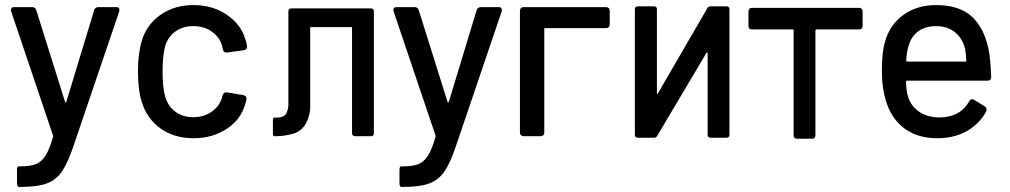

<svg xmlns="http://www.w3.org/2000/svg" viewBox="-20 -537 3982 757"><path d="M47 185V134Q47 119 53 119H59Q99 119 121.5 110Q144 101 159.5 76.5Q175 52 189 3Q190 1 189 -3L24 -492Q23 -494 23 -498Q23 -509 36 -509H106Q119 -509 123 -497L236 -137Q237 -133 239 -133Q241 -133 242 -137L351 -496Q352 -502 357 -505.5Q362 -509 368 -509H438Q446 -509 449 -504.5Q452 -500 450 -492L271 35Q248 104 225 138Q202 172 165 186Q128 200 61 200H54Q51 200 49 196Q47 192 47 185Z M539 -135Q524 -181 524 -256Q524 -325 539 -377Q559 -441 613.5 -479Q668 -517 743 -517Q818 -517 874 -479Q930 -441 947 -383Q952 -370 954 -355V-353Q954 -341 941 -339L876 -330H873Q862 -330 859 -341L856 -354Q848 -388 817 -411Q786 -434 742 -434Q699 -434 669 -411Q639 -388 630 -350Q621 -314 621 -255Q621 -197 630 -161Q640 -121 669.5 -98Q699 -75 742 -75Q785 -75 816 -97.5Q847 -120 856 -155L857 -159V-160Q858 -165 863 -169.5Q868 -174 874 -173L939 -162Q953 -159 952 -146Q951 -142 947 -127Q930 -66 874 -29Q818 8 743 8Q667 8 613 -30.5Q559 -69 539 -135Z M1117 -122V-493Q1117 -498 1120.5 -501Q1124 -504 1129 -504H1442Q1448 -504 1451 -501Q1454 -498 1454 -493V-11Q1454 -6 1451 -3Q1448 0 1442 0H1380Q1375 0 1371.5 -3Q1368 -6 1368 -11V-430H1203V-109Q1201 -79 1187 -52Q1170 -20 1136 -10Q1102 0 1067 0H1062Q1059 0 1057.5 -3Q1056 -6 1056 -11V-62Q1056 -73 1061 -73H1066Q1098 -73 1107 -87.5Q1116 -102 1117 -122Z M1555 185V134Q1555 119 1561 119H1567Q1607 119 1629.5 110Q1652 101 1667.5 76.5Q1683 52 1697 3Q1698 1 1697 -3L1532 -492Q1531 -494 1531 -498Q1531 -509 1544 -509H1614Q1627 -509 1631 -497L1744 -137Q1745 -133 1747 -133Q1749 -133 1750 -137L1859 -496Q1860 -502 1865 -505.5Q1870 -509 1876 -509H1946Q1954 -509 1957 -504.5Q1960 -500 1958 -492L1779 35Q1756 104 1733 138Q1710 172 1673 186Q1636 200 1569 200H1562Q1559 200 1557 196Q1555 192 1555 185Z M2126 -426V-15Q2126 -8 2122 -4Q2118 0 2111 0H2045Q2038 0 2034 -4Q2030 -8 2030 -15V-494Q2030 -501 2034 -505Q2038 -509 2045 -509H2369Q2376 -509 2380 -505Q2384 -501 2384 -494V-441Q2384 -434 2380 -430Q2376 -426 2369 -426Z M2845 6H2781Q2776 6 2773 3Q2770 0 2770 -5V-327Q2770 -330 2768.5 -330Q2767 -330 2765 -328L2571 -1Q2567 6 2558 6H2494Q2489 6 2486 3Q2483 0 2483 -5V-501Q2483 -506 2486 -509Q2489 -512 2494 -512H2559Q2564 -512 2567 -509Q2570 -506 2570 -501V-170Q2570 -167 2571.5 -166.5Q2573 -166 2574 -169L2769 -505Q2773 -512 2782 -512H2845Q2850 -512 2853 -509Q2856 -506 2856 -501V-5Q2856 0 2853 3Q2850 6 2845 6Z M3381 -492V-435Q3381 -428 3377.5 -424.5Q3374 -421 3368 -421H3200Q3195 -421 3195 -417V-3Q3195 3 3191.5 6.5Q3188 10 3182 10H3122Q3116 10 3112.5 6.5Q3109 3 3109 -3V-417Q3109 -421 3104 -421H2945Q2938 -421 2934.5 -424.5Q2931 -428 2931 -435V-492Q2931 -498 2934.5 -502Q2938 -506 2945 -506H3368Q3374 -506 3377.5 -502Q3381 -498 3381 -492Z M3801 -137Q3806 -146 3812 -146Q3817 -146 3821 -143L3862 -118Q3870 -113 3870 -105L3868 -97Q3841 -48 3791.5 -20Q3742 8 3676 8Q3605 8 3556 -23.5Q3507 -55 3482 -114Q3457 -175 3457 -257Q3457 -330 3468 -368Q3486 -437 3540 -477Q3594 -517 3671 -517Q3766 -517 3816 -467.5Q3866 -418 3881 -324Q3886 -287 3888 -234Q3888 -219 3873 -219H3557Q3552 -219 3552 -214Q3554 -176 3559 -160Q3570 -120 3603 -97Q3636 -74 3685 -74Q3766 -75 3801 -137ZM3562 -355Q3555 -333 3553 -299Q3553 -294 3558 -294H3785Q3790 -294 3790 -299Q3788 -332 3784 -348Q3774 -387 3744.5 -410.5Q3715 -434 3671 -434Q3627 -434 3599.5 -413Q3572 -392 3562 -355Z"/></svg>

Font: Barlow_Medium_SS
Style: Regular
Weight: 500
Designer: Jeremy Tribby
Foundry: Jeremy Tribby
Version: Version 1.101 August 23, 2024